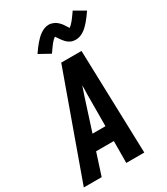

<svg xmlns="http://www.w3.org/2000/svg" viewBox="-255 -1079 1030 1182"><g transform="rotate(-30 260.0 -488.5)"><path d="M-21 0 243 -735H387L409 0H281L282 -155H156L106 0ZM283 -260 284 -490Q285 -505 285 -519.5Q285 -534 285 -549Q280 -534 275 -519.5Q270 -505 265 -490L191 -260ZM221 -811 143 -854Q155 -872 166 -886.5Q177 -901 187.5 -913Q198 -925 208 -935Q218 -945 231.5 -954.5Q245 -964 260.5 -970Q276 -976 292 -976Q301 -976 309.5 -974Q318 -972 327 -968Q336 -964 342 -959.5Q348 -955 355 -948.5Q362 -942 367.5 -935Q373 -928 377 -921.5Q381 -915 386 -907.5Q391 -900 395 -894Q411 -906 426.5 -925.5Q442 -945 464 -977L541 -933Q529 -916 518 -901Q507 -886 497 -874.5Q487 -863 476.5 -852.5Q466 -842 452.5 -832.5Q439 -823 423.5 -817.5Q408 -812 393 -812Q383 -812 374.5 -813.5Q366 -815 357.5 -819Q349 -823 342.5 -827.5Q336 -832 329 -839Q322 -846 317 -853Q312 -860 307.5 -866Q303 -872 297.5 -880.5Q292 -889 289 -893Q273 -882 257.5 -862Q242 -842 221 -811Z"/></g></svg>

Font: Iosevka SS04 Extrabold Oblique
Style: Regular
Weight: 800
Italic angle: -9°
Monospace: yes
Designer: Belleve Invis
Foundry: Belleve Invis
Version: Version 19.0.0; ttfautohint (v1.8.4)